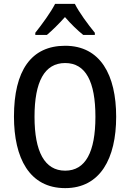

<svg xmlns="http://www.w3.org/2000/svg" viewBox="-20 -960 671 990"><path d="M366 -940H264C243 -898 197 -835 162 -791V-780H222C248 -802 283 -836 315 -872C346 -836 379 -804 409 -780H469V-791C433 -835 388 -896 366 -940ZM579 -358C579 -573 498 -724 316 -724C140 -724 52 -595 52 -359C52 -146 131 10 316 10C497 10 579 -143 579 -358ZM158 -358C158 -538 209 -635 316 -635C422 -635 472 -539 472 -358C472 -176 421 -80 316 -80C210 -80 158 -178 158 -358Z"/></svg>

Font: Noto Sans Kannada Condensed Medium
Style: Regular
Weight: 500
Width: 3
Designer: Jelle Bosma - Monotype Design Team
Foundry: Monotype Imaging Inc.
Version: Version 2.005